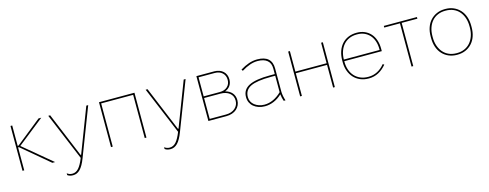

<svg xmlns="http://www.w3.org/2000/svg" viewBox="-25 -1240 5481 2150"><g transform="rotate(-15 2715.5 -165.0)"><path d="M95 0H115V-266H125L441 0H473L143 -275L452 -520H420L125 -284H115V-520H95Z M630 195Q654 195 674.5 186Q695 177 713 158.5Q731 140 748 110Q765 80 781 38L996 -520H974L776 -4H769L555 -520H533L762 29Q732 105 700.5 140.5Q669 176 627 176Q610 176 595 171Q580 166 566 155V176Q579 186 595.5 190.5Q612 195 630 195Z M1121 0H1141V-501H1512V0H1532V-520H1121Z M1759 195Q1783 195 1803.5 186Q1824 177 1842 158.5Q1860 140 1877 110Q1894 80 1910 38L2125 -520H2103L1905 -4H1898L1684 -520H1662L1891 29Q1861 105 1829.5 140.5Q1798 176 1756 176Q1739 176 1724 171Q1709 166 1695 155V176Q1708 186 1724.5 190.5Q1741 195 1759 195Z M2250 0H2459Q2496 0 2526.5 -10.5Q2557 -21 2578.5 -40Q2600 -59 2612 -85Q2624 -111 2624 -142Q2624 -192 2595.5 -225.5Q2567 -259 2517 -272Q2555 -286 2576.5 -316.5Q2598 -347 2598 -390Q2598 -419 2588 -443Q2578 -467 2559.5 -484Q2541 -501 2515 -510.5Q2489 -520 2457 -520H2250ZM2270 -19V-261H2458Q2524 -261 2564 -229.5Q2604 -198 2604 -143Q2604 -89 2564.5 -54Q2525 -19 2459 -19ZM2270 -280V-501H2457Q2512 -501 2545 -470.5Q2578 -440 2578 -390Q2578 -340 2545 -310Q2512 -280 2458 -280Z M2906 5Q2959 5 3010 -16.5Q3061 -38 3105 -80Q3107 -59 3112 -38Q3117 -17 3123 0H3144Q3136 -23 3130 -52.5Q3124 -82 3124 -105V-376Q3124 -449 3082 -487Q3040 -525 2955 -525H2953Q2906 -525 2857.5 -508.5Q2809 -492 2757 -460L2768 -443Q2820 -475 2865.5 -490.5Q2911 -506 2953 -506H2955Q3027 -506 3065.5 -474Q3104 -442 3104 -379V-315H3047Q2882 -315 2804 -275Q2726 -235 2726 -150V-148Q2726 -114 2739 -86Q2752 -58 2776 -38Q2800 -18 2833 -6.5Q2866 5 2906 5ZM2906 -14Q2872 -14 2842.5 -24Q2813 -34 2791.5 -51Q2770 -68 2758 -91.5Q2746 -115 2746 -142V-144Q2746 -226 2818.5 -261Q2891 -296 3054 -296H3104V-105Q3058 -60 3007.5 -37Q2957 -14 2906 -14Z M3314 0H3334V-263H3696V0H3716V-520H3696V-282H3334V-520H3314Z M4108 5H4112Q4142 5 4170 -2Q4198 -9 4223.5 -22.5Q4249 -36 4272 -55.5Q4295 -75 4316 -100L4300 -110Q4263 -64 4215.5 -39Q4168 -14 4113 -14H4107Q4058 -14 4018.5 -31Q3979 -48 3951 -78.5Q3923 -109 3908 -152Q3893 -195 3893 -247V-253H4328V-283Q4328 -337 4312.5 -382Q4297 -427 4268.5 -458.5Q4240 -490 4200 -507.5Q4160 -525 4111 -525H4107Q4054 -525 4010.5 -506.5Q3967 -488 3936.5 -454Q3906 -420 3889.5 -372Q3873 -324 3873 -265V-245Q3873 -190 3890 -144Q3907 -98 3937.5 -65Q3968 -32 4011.5 -13.5Q4055 5 4108 5ZM3893 -272Q3894 -325 3909.5 -368.5Q3925 -412 3952.5 -442.5Q3980 -473 4018.5 -489.5Q4057 -506 4105 -506H4111Q4156 -506 4192 -490Q4228 -474 4254 -445Q4280 -416 4294 -374.5Q4308 -333 4308 -283V-272Z M4605 0H4625V-501H4807V-520H4423V-501H4605Z M5132 5H5136Q5189 5 5231.5 -13.5Q5274 -32 5305 -65.5Q5336 -99 5352.5 -146Q5369 -193 5369 -251V-269Q5369 -327 5352.5 -374Q5336 -421 5305 -454.5Q5274 -488 5231.5 -506.5Q5189 -525 5136 -525H5132Q5080 -525 5037 -506.5Q4994 -488 4963 -454.5Q4932 -421 4915.5 -374Q4899 -327 4899 -269V-251Q4899 -193 4915.5 -146Q4932 -99 4963 -65.5Q4994 -32 5037 -13.5Q5080 5 5132 5ZM5131 -14Q5083 -14 5044 -31Q5005 -48 4977.5 -79.5Q4950 -111 4934.5 -155Q4919 -199 4919 -253V-267Q4919 -321 4934 -365Q4949 -409 4976.5 -440.5Q5004 -472 5043.5 -489Q5083 -506 5131 -506H5137Q5185 -506 5224.5 -489Q5264 -472 5291.5 -440.5Q5319 -409 5334 -365Q5349 -321 5349 -267V-253Q5349 -199 5333.5 -155Q5318 -111 5290.5 -79.5Q5263 -48 5224 -31Q5185 -14 5137 -14Z"/></g></svg>

Font: Fixel Variable
Style: Regular
Weight: 100
Width: 3
Designer: AlfaBravo + MacPaw
Foundry: Kyrylo Tkachov, Marchela Mozhyna, Serhii Makarenko, Maria Weinstein, Zakhar Kryvoshyya
Version: Version 1.211